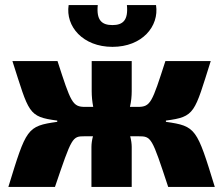

<svg xmlns="http://www.w3.org/2000/svg" viewBox="-20 -738 881 758"><path d="M424 -553C541 -553 609 -634 596 -718H481C487 -658 465 -639 424 -639C382 -639 360 -658 366 -718H251C238 -634 307 -553 424 -553ZM635 -257V-262C751 -277 747 -292 812 -497H633C580 -333 575 -316 524 -316H493C498 -337 500 -358 500 -378V-497H342V-378C342 -358 344 -337 348 -316H316C266 -316 260 -333 207 -497H29C95 -292 90 -277 206 -262V-257C86 -240 84 -231 13 0H197C264 -197 265 -200 314 -200H347C343 -185 341 -170 341 -158V0H500V-158C500 -170 498 -185 494 -200H526C578 -200 579 -197 644 0H828C757 -231 754 -240 635 -257Z"/></svg>

Font: Exo 2 Extra Bold
Style: Regular
Weight: 800
Designer: Natanael Gama
Version: Version 1.001;PS 001.001;hotconv 1.0.88;makeotf.lib2.5.64775